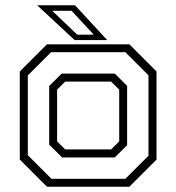

<svg xmlns="http://www.w3.org/2000/svg" viewBox="-20 -708 668 728"><path d="M158 0 55 -103V-437L158 -540H470.5L573.5 -437V-103L470.5 0ZM175 -30H455.5L543 -117.5V-422.5L455.5 -510H173.5L85.5 -422V-119.5ZM215.5 -111 166.5 -159.5V-382L214 -429H415L462 -382.5V-157.5L415 -111ZM227 -141.5H401.5L432 -172V-368L401.5 -398.5H227L196.5 -368V-172ZM386.5 -556H263L121 -688H264.5ZM335.5 -576.5 251.5 -667H178L273 -576.5Z"/></svg>

Font: Tourney Thin Light
Style: Regular
Weight: 300
Version: Version 1.015